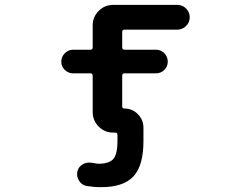

<svg xmlns="http://www.w3.org/2000/svg" viewBox="-20 -566 1040 794"><path d="M398.4 208Q368.2 208 337.9 203.1Q317.4 199.2 306.6 180.7Q298.8 168 298.8 154.3Q298.8 147.5 300.8 140.6Q305.7 122.1 324.2 112.3Q335.9 106.4 349.6 106.4Q355.5 106.4 362.3 107.4Q376 110.4 388.7 111.3Q432.6 110.4 449.2 90.8Q465.8 70.3 465.8 17.6V-7.8Q465.8 -17.6 456.1 -17.6H448.2Q413.1 -17.6 388.2 -42.5Q363.3 -67.4 363.3 -102.5V-252.9Q363.3 -262.7 353.5 -262.7H282.2Q262.7 -262.7 248 -276.9Q233.4 -291 233.4 -311Q233.4 -331.1 248 -345.7Q262.7 -360.4 282.2 -360.4H353.5Q363.3 -360.4 363.3 -370.1V-460.9Q363.3 -496.1 388.2 -521Q413.1 -545.9 448.2 -545.9H712.9Q734.4 -545.9 749.5 -530.8Q764.6 -515.6 764.6 -494.6Q764.6 -473.6 749.5 -458.5Q734.4 -443.4 712.9 -443.4H495.1Q485.4 -443.4 485.4 -433.6V-370.1Q485.4 -360.4 495.1 -360.4H625Q645.5 -360.4 659.7 -345.7Q673.8 -331.1 673.8 -311Q673.8 -291 659.7 -276.9Q645.5 -262.7 625 -262.7H495.1Q485.4 -262.7 485.4 -252.9V-126Q485.4 -117.2 494.1 -117.2Q527.3 -117.2 550.3 -93.8Q573.2 -70.3 573.2 -38.1V17.6Q573.2 119.1 531.7 163.6Q490.2 208 398.4 208Z"/></svg>

Font: Rounded-X Mgen+ 2m medium
Style: Regular
Weight: 500
Designer: [Source Han Sans]
Ryoko NISHIZUKA  (kana & ideographs); Paul D. Hunt (Latin, Greek & Cyrillic); Wenlong ZHANG  (bopomofo
Version: Version 1.059.20150602